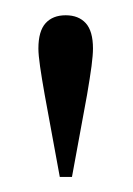

<svg xmlns="http://www.w3.org/2000/svg" viewBox="-20 -530 176 254"><path d="M103 -465.8Q103 -457.5 101.1 -442.6Q99.1 -427.7 95.2 -404.8L75.2 -295.9H59.1L39.1 -404.8Q35.2 -426.8 33 -442.1Q30.8 -457.5 30.8 -465.8Q30.8 -488.8 40.3 -499.3Q49.8 -509.8 66.9 -509.8Q84 -509.8 93.5 -499.3Q103 -488.8 103 -465.8Z"/></svg>

Font: Scheherazade Rohingya
Style: Regular
Weight: 400
Designer: SIL International
Foundry: SIL International
Version: Version 2.000 (build 440/429)